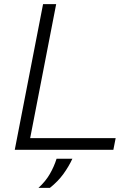

<svg xmlns="http://www.w3.org/2000/svg" viewBox="-20 -720 642 923"><path d="M51 0 187 -700H250L125 -56H536L525 0ZM165 183Q199 152 219.5 116.5Q240 81 252 43H328Q311 80 285 116Q259 152 220 183Z"/></svg>

Font: REM ExtraLight
Style: Italic
Weight: 250
Italic angle: -11°
Designer: Octavio Pardo
Foundry: Ashler Design
Version: Version 1.005;gftools[0.9.28]